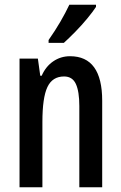

<svg xmlns="http://www.w3.org/2000/svg" viewBox="-20 -786 509 806"><path d="M274 -550Q409 -550 409 -363V0H313V-341Q313 -402 298.5 -433.5Q284 -465 249 -465Q200 -465 179 -420.5Q158 -376 158 -274V0H62V-540H139L149 -468H155Q172 -507 203.5 -528.5Q235 -550 274 -550ZM383 -757Q370 -737 346.5 -708.5Q323 -680 296 -652.5Q269 -625 248 -606H184V-618Q212 -658 233.5 -695Q255 -732 271 -766H383Z"/></svg>

Font: Noto Sans Thai ExtCond Med
Style: Regular
Weight: 500
Width: 2
Designer: Monotype Design Team
Foundry: Monotype Imaging Inc.
Version: Version 2.002; ttfautohint (v1.8.4.7-5d5b)